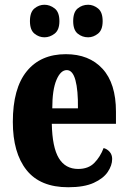

<svg xmlns="http://www.w3.org/2000/svg" viewBox="-20 -778 539 808"><path d="M267 10Q149 10 91.5 -62.5Q34 -135 34 -265Q34 -406 92.5 -478Q151 -550 257 -550Q355 -550 411.5 -488.5Q468 -427 468 -308V-257H198Q200 -158 227.5 -112.5Q255 -67 309 -67Q352 -67 377 -92.5Q402 -118 416 -155Q431 -151 441.5 -139Q452 -127 452 -109Q452 -82 433.5 -54.5Q415 -27 374.5 -8.5Q334 10 267 10ZM308 -322Q309 -398 297.5 -440.5Q286 -483 261 -483Q235 -483 217.5 -441.5Q200 -400 200 -322ZM351 -621Q326 -621 307 -636.5Q288 -652 288 -689Q288 -727 307 -742.5Q326 -758 351 -758Q373 -758 392.5 -742.5Q412 -727 412 -689Q412 -652 392.5 -636.5Q373 -621 351 -621ZM167 -621Q144 -621 125 -636.5Q106 -652 106 -689Q106 -727 125 -742.5Q144 -758 167 -758Q190 -758 210 -742.5Q230 -727 230 -689Q230 -652 210 -636.5Q190 -621 167 -621Z"/></svg>

Font: Noto Serif Thai ExtraCondensed Black
Style: Regular
Weight: 900
Width: 2
Designer: Monotype Design Team
Foundry: Monotype Imaging Inc.
Version: Version 2.002; ttfautohint (v1.8.4.7-5d5b)